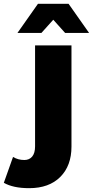

<svg xmlns="http://www.w3.org/2000/svg" viewBox="-114 -779 485 1002"><path d="M-94 175 -46 40Q-20 56 13 56Q39 56 54 38Q69 20 69 -15V-542H259V-14Q259 86 200.5 144.5Q142 203 38 203Q-45 203 -94 175ZM226 -607 164 -676 102 -607H-23L84 -759H244L351 -607Z"/></svg>

Font: CMG Sans ExtraBold
Style: Regular
Weight: 800
Designer: Julieta Ulanovsky
Foundry: Julieta Ulanovsky
Version: Version 7.200